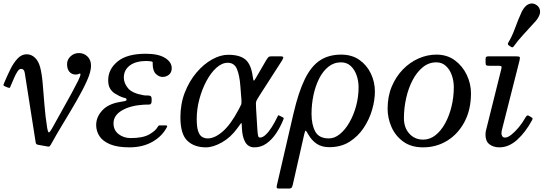

<svg xmlns="http://www.w3.org/2000/svg" viewBox="-37 -848 3172 1118"><path d="M403.5 -414Q381 -414 367.2 -430Q353.5 -446 353.5 -474.5Q353.5 -501 373.8 -520Q394 -539 423 -539Q451.5 -539 472.2 -519.2Q493 -499.5 493 -465Q493 -431 469.8 -378.8Q446.5 -326.5 410.2 -263.5Q374 -200.5 333.5 -134Q293 -67.5 258.5 -5Q254 2.5 251.5 4.5Q249 6.5 239.5 5L184.5 -5Q172.5 -7 171 -17L107 -424.5Q103.5 -447 85.5 -447Q75 -447 65 -432Q55 -417 45.5 -395Q36 -373 26.5 -351Q23 -342 21.2 -338.2Q19.5 -334.5 9.5 -338L-4.5 -343.5Q-17 -348.5 -16.8 -352.5Q-16.5 -356.5 -11.5 -368Q4.5 -406 23 -443.8Q41.5 -481.5 65 -506.8Q88.5 -532 118.5 -532Q145 -532 166 -512.5Q187 -493 196.5 -457.5Q206.5 -421 211.5 -363Q216.5 -305 221.8 -237.8Q227 -170.5 237.5 -105Q242.5 -75 248.5 -77.2Q254.5 -79.5 266.5 -101Q296 -154.5 325.2 -206.5Q354.5 -258.5 378.5 -302.5Q402.5 -346.5 417 -376Q431.5 -405.5 431.5 -414Q431.5 -420 428 -420Q425.5 -420 419.8 -417Q414 -414 403.5 -414Z M724 -44Q795 -44 832 -65.2Q869 -86.5 881 -108.5Q883.5 -113 885.8 -115.5Q888 -118 895 -118H926Q940 -118 935.5 -109Q908 -55 851 -22.5Q794 10 717 10Q646.5 10 603.8 -8Q561 -26 542 -55.5Q523 -85 523 -120Q523 -166.5 558.2 -204.8Q593.5 -243 660 -254Q676.5 -256.5 688.2 -259Q700 -261.5 700 -267.5Q700 -276 688.8 -277.8Q677.5 -279.5 657 -289.5Q646 -295 631 -304.2Q616 -313.5 604.5 -331.5Q593 -349.5 593 -381Q593 -445 647.8 -490Q702.5 -535 812 -535Q885 -535 924 -510.8Q963 -486.5 963 -451Q963 -426.5 947 -413.2Q931 -400 909 -400Q889 -400 870.5 -417.8Q852 -435.5 852 -478Q852 -480 852.2 -481Q852.5 -482 852.5 -483.5Q852.5 -489.5 839.2 -491.2Q826 -493 817 -493Q754 -493 719 -466.8Q684 -440.5 684 -396Q684 -364 708.5 -334.2Q733 -304.5 801 -293Q812.5 -291.5 822.8 -292Q833 -292.5 839.5 -288.8Q846 -285 846 -270V-261Q846 -239 832.2 -239.2Q818.5 -239.5 801 -238.5Q723 -234 673.5 -205.2Q624 -176.5 624 -130Q624 -89.5 653.8 -66.8Q683.5 -44 724 -44Z M1477 -47Q1493 -47 1511 -64.2Q1529 -81.5 1546.2 -109Q1563.5 -136.5 1578 -167Q1581 -173.5 1582.5 -175.8Q1584 -178 1590.5 -174.5L1607.5 -166Q1614 -162.5 1614.8 -160.5Q1615.5 -158.5 1613 -152Q1596 -109.5 1571.5 -72.5Q1547 -35.5 1515.2 -12.8Q1483.5 10 1444 10Q1409 10 1391.2 -20.2Q1373.5 -50.5 1371.5 -103.5L1371 -116.5Q1370.5 -136 1366.8 -131Q1363 -126 1344 -100Q1305.5 -47 1254.5 -18.5Q1203.5 10 1162.5 10Q1093.5 10 1053.5 -28.8Q1013.5 -67.5 1013.5 -165Q1013.5 -244 1039.5 -310.2Q1065.5 -376.5 1107.5 -425.8Q1149.5 -475 1198 -502Q1246.5 -529 1291.5 -529Q1359.5 -529 1392.2 -501.2Q1425 -473.5 1434.5 -403.5Q1438 -378 1441.2 -378.2Q1444.5 -378.5 1458.5 -403.5L1511 -494Q1521 -510.5 1526 -515.2Q1531 -520 1542.5 -520H1597Q1615.5 -520 1612.2 -510.2Q1609 -500.5 1594.5 -479L1473 -290Q1462.5 -273.5 1458 -264.8Q1453.5 -256 1453.2 -246.8Q1453 -237.5 1454 -218L1461.5 -96Q1463.5 -66.5 1466 -56.8Q1468.5 -47 1477 -47ZM1289 -482.5Q1255.5 -482.5 1223.2 -453.5Q1191 -424.5 1165.2 -376.5Q1139.5 -328.5 1124 -270.8Q1108.5 -213 1108.5 -155Q1108.5 -108 1117 -83.8Q1125.5 -59.5 1140 -50.8Q1154.5 -42 1172.5 -42Q1213.5 -42 1260 -82.5Q1306.5 -123 1352 -209L1357.5 -219.5Q1366 -235 1367.8 -240.5Q1369.5 -246 1369 -264.5L1362.5 -348Q1358 -409 1342.8 -445.8Q1327.5 -482.5 1289 -482.5Z M1949.5 -530Q2012 -530 2055.8 -499.2Q2099.5 -468.5 2122.8 -419.2Q2146 -370 2146 -315Q2146 -265 2129.8 -208.8Q2113.5 -152.5 2080.5 -103Q2047.5 -53.5 1997.8 -22.2Q1948 9 1880.5 9Q1836 9 1806.8 -11Q1777.5 -31 1758.5 -64.5Q1746 -86.5 1742.8 -87.5Q1739.5 -88.5 1733.5 -62L1668 227Q1665.5 238.5 1661.5 244.2Q1657.5 250 1642.5 250H1590Q1576.5 250 1574.8 246Q1573 242 1575 232L1671.5 -185Q1701 -312 1738.2 -387.8Q1775.5 -463.5 1826.8 -496.8Q1878 -530 1949.5 -530ZM2051 -340Q2051 -377 2039.2 -410.2Q2027.5 -443.5 2004.8 -464.2Q1982 -485 1949 -485Q1907 -485 1875 -459.2Q1843 -433.5 1821.2 -390.2Q1799.5 -347 1788.2 -293.5Q1777 -240 1777 -185Q1777 -122 1798.8 -82Q1820.5 -42 1878 -42Q1911.5 -42 1942.5 -67.5Q1973.5 -93 1998 -135.8Q2022.5 -178.5 2036.8 -231.5Q2051 -284.5 2051 -340Z M2220 -215Q2220 -286.5 2244.2 -344.2Q2268.5 -402 2309.2 -443.8Q2350 -485.5 2400.8 -507.8Q2451.5 -530 2504 -530Q2566.5 -530 2611.5 -496.8Q2656.5 -463.5 2681 -411.8Q2705.5 -360 2705.5 -305Q2705.5 -210 2668.2 -139.2Q2631 -68.5 2567.8 -29.2Q2504.5 10 2426.5 10Q2357.5 10 2311.5 -23.2Q2265.5 -56.5 2242.8 -108.2Q2220 -160 2220 -215ZM2315 -160Q2315 -104.5 2346.5 -69.8Q2378 -35 2427 -35Q2466 -35 2498.5 -60.5Q2531 -86 2555 -129.8Q2579 -173.5 2592.2 -228Q2605.5 -282.5 2605.5 -340Q2605.5 -377 2593.8 -410.2Q2582 -443.5 2559.2 -464.2Q2536.5 -485 2503.5 -485Q2459.5 -485 2424.5 -456.2Q2389.5 -427.5 2365 -380.2Q2340.5 -333 2327.8 -275.5Q2315 -218 2315 -160Z M2988 -495 2885 -89Q2884 -85 2883.5 -80Q2883 -75 2883 -71Q2883 -63 2887.5 -55Q2892 -47 2904.5 -47Q2919.5 -47 2940.8 -63.8Q2962 -80.5 2984 -107Q3006 -133.5 3022.5 -163.5Q3026.5 -170.5 3031.2 -174.2Q3036 -178 3044 -173L3055.5 -166Q3062 -162.5 3063.8 -159.2Q3065.5 -156 3060.5 -147Q3023 -78 2974.5 -34Q2926 10 2871 10Q2836 10 2813 -7.8Q2790 -25.5 2790 -63Q2790 -67 2790.5 -73.8Q2791 -80.5 2792 -85L2882.5 -448Q2885 -459 2882 -462Q2879 -465 2866.5 -465H2810.5Q2798 -465 2794.2 -468.2Q2790.5 -471.5 2790.5 -484V-504Q2790.5 -514.5 2794.8 -517.2Q2799 -520 2808.5 -520H2966.5Q2986 -520 2989 -516Q2992 -512 2988 -495ZM3083.5 -726.5Q3047.5 -686.5 3012.5 -648.8Q2977.5 -611 2953 -576.5Q2948 -569 2938 -575.5L2925.5 -584Q2917 -589.5 2922.5 -599.5Q2944.5 -635.5 2962 -684Q2979.5 -732.5 3001.5 -780.5Q3004 -785.5 3006.2 -789Q3008.5 -792.5 3011 -796.5Q3027 -820.5 3047.5 -826Q3068 -831.5 3086 -819.5Q3104.5 -807.5 3107.5 -786.5Q3110.5 -765.5 3094 -741Q3091.5 -737.5 3089.2 -734Q3087 -730.5 3083.5 -726.5Z"/></svg>

Font: Besley
Style: Italic
Weight: 400
Italic angle: -13°
Designer: Owen Earl
Foundry: indestructible type*
Version: Version 4.000; ttfautohint (v1.8.4.7-5d5b)